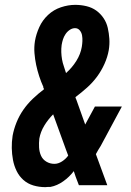

<svg xmlns="http://www.w3.org/2000/svg" viewBox="-20 -763 540 791"><path d="M167 8Q141 8 117.5 1Q94 -6 76.5 -21.5Q59 -37 48.5 -58.5Q38 -80 33.5 -104Q29 -128 28.5 -153Q28 -178 32 -204Q37 -231 48 -258.5Q59 -286 76 -310.5Q93 -335 115 -356Q137 -377 161 -395Q161 -396 160.5 -396.5Q160 -397 161 -398L158 -402L159 -404Q149 -426 141.5 -449Q134 -472 129 -495.5Q124 -519 122 -544Q120 -569 124 -594Q129 -623 142 -651.5Q155 -680 178 -701.5Q201 -723 231 -733Q261 -743 290 -743Q314 -743 336.5 -737.5Q359 -732 376.5 -719.5Q394 -707 406.5 -688.5Q419 -670 424 -648Q429 -626 430.5 -603Q432 -580 428 -556Q423 -528 410.5 -500Q398 -472 380 -447.5Q362 -423 338.5 -402Q315 -381 291 -363Q291 -360 292.5 -357Q294 -354 295 -351L331 -250L371 -324H482L395 -162Q389 -153 384.5 -145Q380 -137 375 -128L422 0H305L292 -34L284 -58Q266 -34 240.5 -16Q215 2 188 7H179ZM252 -462Q277 -484 294.5 -512Q312 -540 317 -570Q319 -582 319.5 -594Q320 -606 318 -617.5Q316 -629 308.5 -638Q301 -647 289 -647Q278 -647 267.5 -640Q257 -633 250 -622.5Q243 -612 239.5 -601Q236 -590 234 -578Q232 -563 232.5 -548Q233 -533 235.5 -518.5Q238 -504 243 -490Q248 -476 252 -462ZM204 -88Q220 -88 235.5 -98Q251 -108 261 -122L252 -146L199 -292Q178 -271 162.5 -245.5Q147 -220 142 -192Q140 -174 141 -155.5Q142 -137 149 -121.5Q156 -106 171 -97Q186 -88 204 -88Z"/></svg>

Font: Iosevka Curly Slab
Style: Bold Italic
Weight: 700
Italic angle: -9°
Monospace: yes
Designer: Belleve Invis
Foundry: Belleve Invis
Version: Version 22.1.2; ttfautohint (v1.8.4)